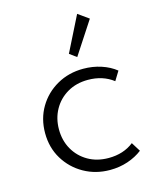

<svg xmlns="http://www.w3.org/2000/svg" viewBox="-122 -896 816 997"><g transform="rotate(-15 286.0 -398.0)"><path d="M345.5 16Q396.5 16 441.5 0.8Q486.5 -14.5 520 -40.5L489.5 -89.5Q434.5 -46 354.5 -46Q292 -46 244.2 -73.5Q196.5 -101 169.5 -148.5Q142.5 -196 142.5 -256Q142.5 -315 169 -362.5Q195.5 -410 243.2 -438Q291 -466 354 -466Q433.5 -466 490 -422.5L520 -471.5Q487 -498 441.5 -513Q396 -528 345.5 -528Q267 -528 204 -492.2Q141 -456.5 104.5 -395Q68 -333.5 68 -256Q68 -178 105.2 -116.5Q142.5 -55 205.5 -19.5Q268.5 16 345.5 16ZM331.5 -594.5 446.5 -770.5 389 -811.5 294 -622Z"/></g></svg>

Font: Spartan
Style: Regular
Weight: 400
Designer: Matt Bailey, Mirko Velimirovic
Foundry: Matt Bailey
Version: Version 1.003; ttfautohint (v1.8.3)